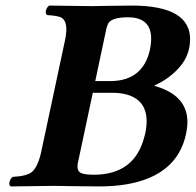

<svg xmlns="http://www.w3.org/2000/svg" viewBox="-20 -667 702 689"><path d="M361.3 -562 321.8 -376H377.9Q493.2 -377.4 518.1 -488.8Q541.5 -604 440.4 -605Q380.4 -605 368.2 -582.5Q364.3 -574.7 361.3 -562ZM313 -334 259.8 -84Q253.4 -54.2 271 -45.9Q285.6 -40 316.4 -40Q464.4 -40 498.5 -178.2Q499.5 -183.1 501 -187Q524.9 -299.8 438.5 -326.7Q414.6 -334 383.8 -334ZM310.1 -645Q324.2 -645 365.7 -646Q424.8 -647 452.6 -647Q666.5 -647 662.1 -521Q661.6 -506.3 658.2 -491.2Q646 -435.1 583 -388.2Q559.1 -371.1 534.7 -360.8L534.2 -358.9Q661.6 -323.2 651.9 -213.9Q650.4 -200.2 647.5 -186Q615.7 -37.6 436 -5.9Q390.1 2 336.4 2Q303.2 2 238.8 1Q190.9 0 172.9 0L18.6 2Q8.8 -4.9 17.1 -22.5Q21 -29.3 25.9 -32.2Q78.1 -35.2 95.7 -50.8Q116.7 -70.8 127.9 -122.1L213.4 -522.9Q227.5 -589.8 199.2 -604.5Q185.5 -610.8 149.4 -612.8Q139.6 -619.6 147.9 -637.2Q151.9 -644 156.7 -647Q157.2 -647 310.1 -645Z"/></svg>

Font: Linux Libertine Slanted O
Style: Bold Slanted
Weight: 700
Designer: Philipp H. Poll
Foundry: Philipp H. Poll
Version: Version 5.0.0